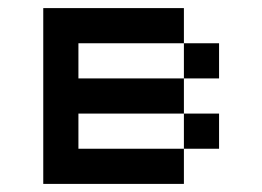

<svg xmlns="http://www.w3.org/2000/svg" viewBox="-20 -454 648 474"><path d="M434 -173.6H173.6V-86.8H434V0H86.8V-434H434V-347.2H173.6V-260.4H434ZM434 -347.2H520.8V-260.4H434ZM434 -173.6H520.8V-86.8H434Z"/></svg>

Font: 8-bit Operator+ 8
Style: Regular
Weight: 400
Designer: GrandChaos9000
Version: Version 1.3.0 - August 1, 2014